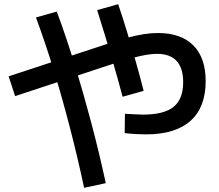

<svg xmlns="http://www.w3.org/2000/svg" viewBox="-20 -822 1040 913"><path d="M674 -183Q652 -183 625.5 -184.5Q599 -186 573 -189L574 -281Q597 -280 619.5 -278.5Q642 -277 660 -277Q760 -277 805.5 -314Q851 -351 851 -431Q851 -566 726 -566Q705 -566 677 -561.5Q649 -557 610.5 -546.5Q572 -536 516 -518L52 -365L21 -459L486 -612Q542 -631 585 -642.5Q628 -654 663.5 -659.5Q699 -665 731 -665Q841 -665 899.5 -606Q958 -547 958 -436Q958 -312 886 -247.5Q814 -183 674 -183ZM380 71Q349 -74 312.5 -215Q276 -356 235.5 -488Q195 -620 151 -739L250 -767Q295 -646 336 -512Q377 -378 414.5 -236.5Q452 -95 483 49ZM563 -362Q542 -442 511 -547.5Q480 -653 442 -774L542 -802Q564 -737 585.5 -666Q607 -595 627 -524.5Q647 -454 663 -390Z"/></svg>

Font: M PLUS 2 Thin Medium
Style: Regular
Weight: 500
Version: Version 1.001